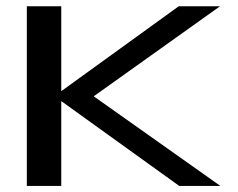

<svg xmlns="http://www.w3.org/2000/svg" viewBox="-20 -610 782 630"><path d="M68 0H181V-589.5H68ZM155 -292 284 -291.5 702 -589.5H566.5ZM568 0H703L284 -296.5L155 -297Z"/></svg>

Font: Anybody Expanded
Style: Regular
Weight: 400
Width: 7
Version: Version 1.113;gftools[0.9.25]